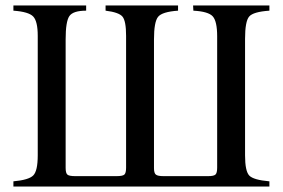

<svg xmlns="http://www.w3.org/2000/svg" viewBox="-20 -682 1034 702"><path d="M965 0H29V-19Q85 -24 101.5 -40.5Q118 -57 118 -114V-551Q118 -604 101.5 -621.5Q85 -639 29 -643V-662H295V-643Q247 -643 233.5 -623Q220 -603 220 -538V-68Q220 -49 226.5 -43.5Q233 -38 255 -38H406Q428 -38 434.5 -43.5Q441 -49 441 -69V-551Q441 -605 428 -621Q415 -637 366 -643V-662H631V-643Q573 -639 558 -620.5Q543 -602 543 -538V-67Q543 -49 550 -43.5Q557 -38 578 -38H741Q761 -38 767.5 -43.5Q774 -49 774 -69V-549Q774 -604 758 -622Q742 -640 687 -643L686 -662H965V-643Q906 -639 891 -621.5Q876 -604 876 -540V-114Q876 -56 891.5 -40Q907 -24 965 -19Z"/></svg>

Font: STIX
Style: Regular
Weight: 400
Designer: MicroPress Inc., with final additions and corrections provided by Coen Hoffman, Elsevier (retired)
Version: Version 1.1.1